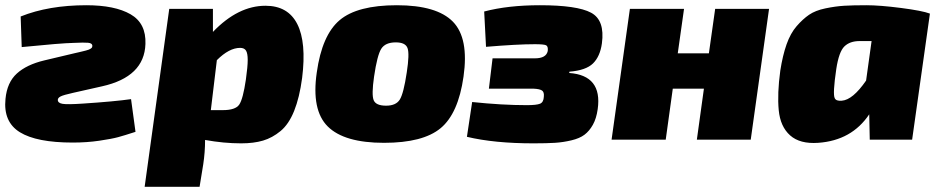

<svg xmlns="http://www.w3.org/2000/svg" viewBox="-20 -534 3594 734"><path d="M63 -354 59 -471Q166 -514 310 -514Q419 -514 479 -479.5Q539 -445 536 -366Q532 -240 370 -204L259 -179Q223 -171 212 -165.5Q201 -160 201 -152Q201 -140 219.5 -137Q238 -134 297 -138Q418 -146 481 -155L498 -30Q455 -16 431 -9.5Q407 -3 359.5 4Q312 11 258 11Q120 11 56 -28.5Q-8 -68 1 -156Q7 -219 44.5 -253Q82 -287 149 -303L267 -331Q273 -332 282.5 -334.5Q292 -337 297 -338Q302 -339 309 -341Q316 -343 320 -344.5Q324 -346 327.5 -348.5Q331 -351 332 -353.5Q333 -356 333 -360Q332 -369 317 -370.5Q302 -372 261 -370Q213 -369 63 -354Z M794 -500V-412Q890 -512 995 -512Q1081 -512 1116.5 -442Q1152 -372 1135 -236Q1125 -161 1104.5 -110Q1084 -59 1052.5 -33Q1021 -7 985.5 3.5Q950 14 902 14Q835 14 764 1Q764 48 757 94L743 180H533L627 -500ZM786 -113H832Q880 -113 894.5 -134Q909 -155 920 -230Q927 -280 927 -305Q927 -330 920.5 -340.5Q914 -351 898 -351Q856 -351 809 -304Z M1497 -514Q1650 -514 1711.5 -451Q1773 -388 1752 -241Q1732 -100 1664.5 -44Q1597 12 1448 12Q1296 12 1233 -50.5Q1170 -113 1191 -257Q1211 -400 1278.5 -457Q1346 -514 1497 -514ZM1493 -372Q1453 -372 1437.5 -347.5Q1422 -323 1410 -241Q1400 -172 1408.5 -151Q1417 -130 1456 -130Q1494 -130 1508.5 -153.5Q1523 -177 1535 -257Q1546 -328 1538 -350Q1530 -372 1493 -372Z M1838 -355 1831 -490Q1922 -514 2044 -514Q2186 -514 2239.5 -485.5Q2293 -457 2281 -368Q2274 -318 2247 -291.5Q2220 -265 2157 -260L2156 -255Q2283 -246 2265 -117Q2260 -81 2246.5 -57Q2233 -33 2214.5 -19Q2196 -5 2164.5 2.5Q2133 10 2101.5 12Q2070 14 2020 14Q1869 14 1765 -11L1785 -144Q1900 -132 1994 -132Q2031 -132 2044.5 -137.5Q2058 -143 2059 -164Q2061 -182 2052 -188Q2043 -194 2020 -195H1849L1863 -311H2025Q2068 -311 2074 -339Q2076 -357 2067.5 -361Q2059 -365 2025 -365Q1958 -365 1838 -355Z M2920 -500 2850 0H2644L2671 -195H2552L2525 0H2318L2388 -500H2595L2571 -330H2690L2714 -500Z M3305 0 3303 -97Q3236 3 3108 12Q3038 17 3000.5 -16.5Q2963 -50 2957 -113Q2951 -176 2963 -264Q2972 -322 2987 -364.5Q3002 -407 3025.5 -434Q3049 -461 3073 -477.5Q3097 -494 3135.5 -502Q3174 -510 3207 -512Q3240 -514 3292 -514Q3344 -514 3425 -503.5Q3506 -493 3535 -482L3467 0ZM3312 -377H3266Q3229 -377 3208 -356.5Q3187 -336 3177 -270Q3163 -175 3171 -159Q3176 -147 3198 -149Q3240 -152 3291 -226Z"/></svg>

Font: Exo 2.0 Black
Style: Italic
Weight: 900
Italic angle: -8°
Designer: Natanael Gama
Version: Version 1.001;PS 001.001;hotconv 1.0.70;makeotf.lib2.5.58329